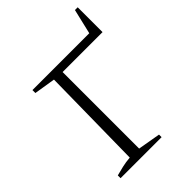

<svg xmlns="http://www.w3.org/2000/svg" viewBox="-178 -659 738 738"><g transform="rotate(-45 191.0 -290.5)"><path d="M367 -581H382V-446H165V-30L257 -14V0H34V-15Q53 -20 72 -24.5Q91 -29 115 -31L121 -449L34 -463V-479H343Z"/></g></svg>

Font: Piazzolla ExtraLight
Style: Regular
Weight: 200
Designer: Juan Pablo del Peral
Foundry: Huerta Tipografica
Version: Version 1.330